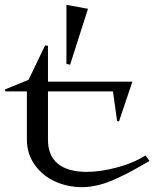

<svg xmlns="http://www.w3.org/2000/svg" viewBox="-25 -752 643 792"><path d="M-4.9 -382.8 92.8 -422.9 161.1 -564.9 172.9 -563V-415H521L465.8 -251L458 -252.9L440.9 -375H172.9V-175.8Q172.9 -109.4 214.1 -76.2Q255.4 -43 333 -43Q387.7 -43 456.1 -60.8Q524.4 -78.6 575.2 -110.8L591.8 -87.9Q549.8 -63.5 521 -47.9Q492.2 -32.2 453.9 -14.6Q415.5 2.9 380.6 11.5Q345.7 20 314 20Q253.9 20 202.1 -3.4Q150.4 -26.9 118.2 -72.3Q85.9 -117.7 85.9 -175.8V-375H-2.9ZM249 -488.8V-731.9L337.9 -715.8L264.2 -484.9Z"/></svg>

Font: Halibut Exp
Style: Regular
Weight: 400
Width: 7
Designer: Matteo Maggi
Foundry: Collletttivo
Version: Version 3.080 | FøM Fix